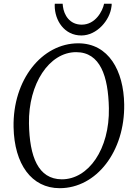

<svg xmlns="http://www.w3.org/2000/svg" viewBox="-20 -986 700 1016"><path d="M295.9 9.8C490.2 9.8 641.1 -184.6 637.2 -434.1C634.3 -611.3 555.2 -756.8 394 -756.8C202.1 -756.8 46.9 -564 51.8 -313C55.7 -117.2 147 9.8 295.9 9.8ZM306.6 -37.1C182.1 -38.1 136.2 -156.2 133.3 -333C129.9 -541.5 239.7 -710 382.8 -710C511.2 -710 552.7 -581.5 556.2 -414.1C560.5 -196.3 447.8 -36.6 306.6 -37.1ZM410.6 -798.3C492.7 -798.3 561.5 -878.9 569.8 -950.7C570.8 -956.1 571.3 -961.4 570.8 -966.3H530.8C522.9 -927.2 484.9 -855.5 412.6 -855.5C347.7 -855.5 318.8 -907.2 313 -951.7C312 -956.5 312 -962.4 311.5 -966.3H270C269.5 -963.4 269.5 -959.5 269.5 -956.5C269.5 -878.4 319.8 -798.3 410.6 -798.3Z"/></svg>

Font: Merriweather
Style: Light Italic
Weight: 300
Italic angle: -7.5°
Designer: Eben Sorkin
Foundry: Eben Sorkin
Version: Version 1.001